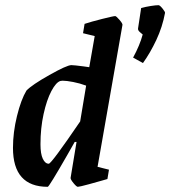

<svg xmlns="http://www.w3.org/2000/svg" viewBox="-20 -711 656 740"><path d="M452 -615 356 -68 400 -57 394 -21 373 -15Q360 -11 323 -1Q286 9 280 9Q275 9 263.5 -5Q252 -19 252 -25L275 -164H268L239 -113Q169 9 164 9Q30 9 30 -141Q30 -201 45.5 -264Q61 -327 82 -362Q103 -384 170.5 -422Q238 -460 255 -460Q265 -460 303 -455L324 -452L345 -572L300 -583L306 -619Q330 -627 373.5 -638Q417 -649 424 -649Q428 -649 440.5 -634.5Q453 -620 452 -615ZM289 -243 312 -381Q288 -390 262 -395Q236 -400 221 -400L213 -399Q196 -394 178 -360Q160 -326 148 -271.5Q136 -217 136 -155Q136 -118 145 -99Q154 -80 168 -80Q178 -80 289 -243ZM493 -489Q519 -537 530 -578Q529 -579 520 -586.5Q511 -594 512 -601L524 -680Q542 -685 561.5 -688Q581 -691 591 -691Q596 -691 606.5 -678Q617 -665 616 -661Q606 -607 582.5 -557Q559 -507 531 -468Z"/></svg>

Font: Grenze Medium
Style: Italic
Weight: 500
Italic angle: -10°
Designer: Renata Polastri
Foundry: Omnibus-Type
Version: Version 1.002; ttfautohint (v1.8)